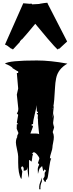

<svg xmlns="http://www.w3.org/2000/svg" viewBox="-20 -1162 535 1398"><path d="M149.4 -1138.2 197.3 -1134.3Q202.6 -1134.3 208.5 -1135.7L214.4 -1130.4Q233.4 -1130.4 268.6 -1133.3L267.6 -1134.3Q310.1 -1141.6 320.3 -1141.6L328.6 -1140.6L325.7 -1138.2L468.8 -859.9L411.1 -806.6L408.2 -808.6L400.4 -801.3Q382.3 -815.9 325.9 -882.1Q269.5 -948.2 236.8 -988.8Q173.3 -911.6 140.1 -875L138.2 -875.5L124 -859.9L126 -857.9L73.7 -801.3L65.9 -808.6L62.5 -806.6Q61.5 -807.1 55.7 -811.8Q49.8 -816.4 45.2 -820.1Q40.5 -823.7 34.7 -828.1Q21 -836.9 16.1 -836.9ZM207.5 -1137.2Q207.5 -1137.2 209.5 -1137.2L208.5 -1135.7Q208.5 -1136.7 207.5 -1137.2ZM206.1 -1138.2 207.5 -1137.2Q206.1 -1137.2 206.1 -1138.2ZM294.9 138.7Q305.2 127 305.2 115.7V96.7L314.5 81.1L305.2 70.8L294.9 85.4L286.6 46.9Q269 63 266.8 67.4Q264.6 71.8 262.7 81.5Q260.7 91.3 256.3 104L254.9 70.8Q254.9 54.7 265.6 35.6L256.3 24.9L266.6 -6.3Q266.6 -17.1 251.2 -35.4Q235.8 -53.7 225.1 -53.7L210.9 -43.5H217.8L220.7 -31.7H216.8L210.9 13.7Q205.1 13.7 201.7 8.5Q198.2 3.4 191.4 3.4V133.8Q180.7 106.9 180.7 53.2Q179.2 68.8 172.9 75Q166.5 81.1 152.3 81.1V59.6L141.6 47.4L132.8 59.6L143.6 90.8L141.6 91.8L136.7 139.6L132.8 138.7Q112.3 101.6 112.3 21V-22.5Q112.3 -37.1 104 -73.7Q95.7 -110.4 95.7 -124.5Q95.7 -138.7 99.6 -151.9Q103.5 -165 110.4 -167H102.5L114.3 -193.4L101.6 -224.6L102.5 -257.8H112.3L102.5 -269L112.3 -325.7L102.5 -336.9Q113.3 -347.7 113.3 -371.1L102.5 -473.1L112.3 -517.6L102.5 -630.4H112.3V-642.6Q105.5 -642.6 91.6 -653.1Q77.6 -663.6 69.3 -665H74.2Q57.6 -683.6 15.6 -698.7Q45.9 -721.7 248.5 -721.7Q346.7 -721.7 470.7 -698.7Q401.9 -659.7 388.7 -591.8Q382.3 -559.1 380.9 -528.3Q375.5 -417 367.7 -383.3L372.1 -392.1Q371.6 -381.8 367.7 -350.6Q363.8 -319.3 363.8 -302.7Q363.8 -303.7 367.9 -319.6Q372.1 -335.4 372.1 -343.8V-312.5Q372.1 -312.5 366.7 -268.1Q366.7 -255.9 372.1 -235.8V-264.2L374 -235.8Q374 -231.4 363.8 -200.7Q372.1 -182.1 372.1 -164.8Q372.1 -147.5 366.9 -123.5Q361.8 -99.6 361.8 -88.4Q361.8 -77.1 352.5 -49.8Q343.3 -22.5 343.3 -9.3H353Q344.2 11.2 339.1 52.2Q334 93.3 329.3 120.8Q324.7 148.4 314.5 148.4V160.6L306.2 161.6L294.9 143.6ZM256.3 -348.6 252.4 -347.7Q246.6 -347.7 246.6 -379.4V-397Q244.6 -375.5 232.7 -329.6Q220.7 -283.7 220.7 -257.8L210.9 -258.3V-246.6H220.7Q220.7 -239.7 211.7 -217.3Q202.6 -194.8 201.2 -189.9H237.8Q261.2 -189.9 265.1 -184.1Q264.2 -195.8 261.7 -217.8Q256.3 -266.1 256.3 -291.5H257.8Q254.9 -292.5 254.9 -306.9Q254.9 -321.3 256.3 -325.7L246.6 -336.9L256.3 -339.8ZM284.7 160.6Q271.5 188 274.9 216.3H265.6V194.8Q265.6 183.6 274.4 160.9Q283.2 138.2 284.7 129.4ZM363.8 -376V-371.1H368.2Q366.2 -371.1 363.8 -376ZM256.3 -6.3V-9.3H257.8Q256.3 -9.3 256.3 -6.3Z"/></svg>

Font: Butcherman
Style: Regular
Weight: 400
Version: Version 001.003